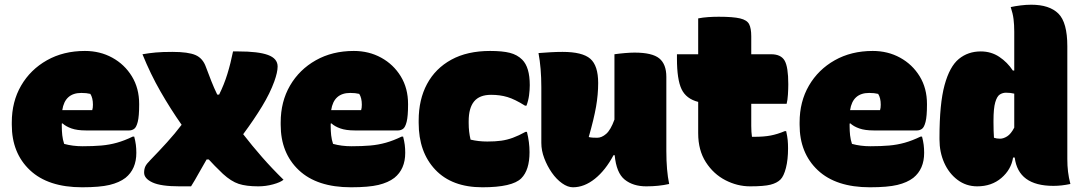

<svg xmlns="http://www.w3.org/2000/svg" viewBox="-20 -780 4580 814"><path d="M340 -564Q404 -564 456 -535.5Q508 -507 539 -456.5Q570 -406 570 -339V-336Q570 -287 564 -263.5Q558 -240 548.5 -233.5Q539 -227 528 -227H344Q307 -227 283 -235.5Q259 -244 245 -257L242 -256V-244Q242 -225 244 -206.5Q246 -188 252 -170Q288 -160 330 -160Q375 -160 409.5 -163Q444 -166 476 -175Q508 -184 543 -201H549Q554 -182 556 -166Q558 -150 558 -132Q558 -63 512 -26Q486 -6 444.5 4Q403 14 328 14Q184 14 107 -58.5Q30 -131 30 -251V-261Q30 -349 69.5 -417Q109 -485 179 -524.5Q249 -564 340 -564ZM325 -386Q255 -386 244 -313H371Q374 -322 374 -336Q374 -365 363 -382Q347 -386 325 -386Z M584 -550Q613 -555 640.5 -557.5Q668 -560 711 -560Q778 -560 809 -546.5Q840 -533 853 -496Q865 -464 876 -436Q887 -408 901 -379H909Q930 -421 944 -466.5Q958 -512 968 -562H990Q1075 -562 1116 -547Q1157 -532 1157 -498Q1157 -474 1143 -435Q1125 -385 1091 -329Q1057 -273 1011 -211Q1049 -162 1090.5 -114.5Q1132 -67 1182 -18Q1169 -7 1138 1.5Q1107 10 1075 10Q1024 10 992 -0.5Q960 -11 925 -43Q905 -62 890.5 -77Q876 -92 865 -104H856Q837 -72 822 -44.5Q807 -17 790 10H741Q662 10 626.5 -6.5Q591 -23 591 -48Q591 -63 596 -74Q601 -85 617 -101Q654 -139 688 -176.5Q722 -214 750 -251Q703 -318 660.5 -392Q618 -466 584 -550Z M1480 -564Q1544 -564 1596 -535.5Q1648 -507 1679 -456.5Q1710 -406 1710 -339V-336Q1710 -287 1704 -263.5Q1698 -240 1688.5 -233.5Q1679 -227 1668 -227H1484Q1447 -227 1423 -235.5Q1399 -244 1385 -257L1382 -256V-244Q1382 -225 1384 -206.5Q1386 -188 1392 -170Q1428 -160 1470 -160Q1515 -160 1549.5 -163Q1584 -166 1616 -175Q1648 -184 1683 -201H1689Q1694 -182 1696 -166Q1698 -150 1698 -132Q1698 -63 1652 -26Q1626 -6 1584.5 4Q1543 14 1468 14Q1324 14 1247 -58.5Q1170 -131 1170 -251V-261Q1170 -349 1209.5 -417Q1249 -485 1319 -524.5Q1389 -564 1480 -564ZM1465 -386Q1395 -386 1384 -313H1511Q1514 -322 1514 -336Q1514 -365 1503 -382Q1487 -386 1465 -386Z M2058 -564Q2110 -564 2141.5 -556Q2173 -548 2194 -527Q2226 -495 2226 -419Q2226 -399 2223 -376Q2220 -353 2212 -332H2206Q2163 -359 2131.5 -368.5Q2100 -378 2062 -378Q2013 -378 1990 -350Q1967 -322 1967 -266V-258Q1967 -239 1969 -222Q1971 -205 1975 -188Q1992 -184 2009.5 -182Q2027 -180 2046 -180Q2080 -180 2105 -183.5Q2130 -187 2154.5 -196Q2179 -205 2208 -221H2214Q2225 -177 2225 -135Q2225 -59 2190 -24Q2152 14 2025 14Q1896 14 1825.5 -60.5Q1755 -135 1755 -259V-269Q1755 -358 1790.5 -424Q1826 -490 1893.5 -527Q1961 -564 2058 -564Z M2365 -560Q2449 -560 2482.5 -531Q2516 -502 2516 -428Q2516 -379 2507 -327.5Q2498 -276 2476 -199Q2484 -197 2493.5 -196.5Q2503 -196 2512 -196Q2531 -196 2550 -212.5Q2569 -229 2585 -273V-550Q2606 -553 2629.5 -555Q2653 -557 2670 -557Q2745 -557 2775 -532.5Q2805 -508 2805 -454V-140Q2805 -57 2817 0Q2773 10 2720 10Q2664 10 2628.5 -18.5Q2593 -47 2586 -122H2581Q2547 -58 2502 -22Q2457 14 2409 14Q2387 14 2363 -3Q2339 -20 2319.5 -48Q2300 -76 2287.5 -109Q2275 -142 2275 -174V-410Q2275 -492 2263 -555Q2288 -557 2314 -558.5Q2340 -560 2365 -560Z M3313 -224Q3318 -202 3319.5 -186Q3321 -170 3321 -151Q3321 -103 3312 -68Q3303 -33 3289 -19Q3274 -4 3246.5 3Q3219 10 3160 10Q3106 10 3055.5 -16Q3005 -42 2972.5 -92.5Q2940 -143 2940 -215V-348Q2889 -361 2869.5 -402Q2850 -443 2850 -531V-550H2940V-702Q2960 -706 2982.5 -707.5Q3005 -709 3027 -709Q3088 -709 3117.5 -702Q3147 -695 3156 -677.5Q3165 -660 3165 -626V-550H3249Q3291 -550 3306.5 -523Q3322 -496 3322 -423Q3322 -403 3320.5 -379Q3319 -355 3315 -340H3165V-246Q3165 -220 3168 -200H3178Q3219 -200 3247.5 -205.5Q3276 -211 3307 -224Z M3680 -564Q3744 -564 3796 -535.5Q3848 -507 3879 -456.5Q3910 -406 3910 -339V-336Q3910 -287 3904 -263.5Q3898 -240 3888.5 -233.5Q3879 -227 3868 -227H3684Q3647 -227 3623 -235.5Q3599 -244 3585 -257L3582 -256V-244Q3582 -225 3584 -206.5Q3586 -188 3592 -170Q3628 -160 3670 -160Q3715 -160 3749.5 -163Q3784 -166 3816 -175Q3848 -184 3883 -201H3889Q3894 -182 3896 -166Q3898 -150 3898 -132Q3898 -63 3852 -26Q3826 -6 3784.5 4Q3743 14 3668 14Q3524 14 3447 -58.5Q3370 -131 3370 -251V-261Q3370 -349 3409.5 -417Q3449 -485 3519 -524.5Q3589 -564 3680 -564ZM3665 -386Q3595 -386 3584 -313H3711Q3714 -322 3714 -336Q3714 -365 3703 -382Q3687 -386 3665 -386Z M4138 -562Q4182 -562 4216.5 -539Q4251 -516 4274 -481H4280V-646Q4280 -675 4277 -699Q4274 -723 4265 -750Q4283 -754 4306.5 -757Q4330 -760 4352 -760Q4429 -760 4467 -722.5Q4505 -685 4505 -584V-106Q4505 -77 4508 -52Q4511 -27 4518 0Q4499 4 4481.5 6Q4464 8 4446 8Q4297 8 4282 -112H4275Q4267 -61 4225.5 -25.5Q4184 10 4123 10Q4076 10 4039.5 -17.5Q4003 -45 3983 -90Q3963 -135 3963 -189V-197Q3963 -340 3984.5 -419Q4006 -498 4045 -530Q4084 -562 4138 -562ZM4194 -196Q4205 -192 4220 -192Q4234 -192 4250 -202Q4266 -212 4280 -239V-383Q4264 -387 4245 -387Q4231 -387 4219 -379.5Q4207 -372 4199.5 -346.5Q4192 -321 4192 -268V-261Q4192 -242 4192.5 -226Q4193 -210 4194 -196Z"/></svg>

Font: Recursive Sn Csl St XBk
Style: Regular
Weight: 1000
Version: Version 1.079;hotconv 1.0.112;makeotfexe 2.5.65598; ttfautoh